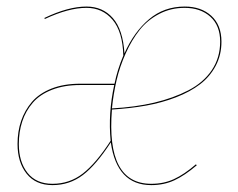

<svg xmlns="http://www.w3.org/2000/svg" viewBox="-20 -547 715 577"><path d="M239.7 -527.3Q288.6 -527.3 319.1 -492.7Q349.6 -458 354 -386.7Q382.8 -451.2 428 -489.3Q473.1 -527.3 535.2 -527.3Q584.5 -527.3 615 -499.5Q645.5 -471.7 645.5 -421.9Q645.5 -381.8 628.2 -349.1Q610.8 -316.4 581.1 -293.7Q551.3 -271 509 -254.6Q466.8 -238.3 419.2 -229.7Q371.6 -221.2 316.4 -217.8Q298.3 5.4 434.6 5.4Q472.2 5.4 502.9 -8.8Q533.7 -22.9 568.8 -53.2L571.3 -50.3Q535.2 -19.5 503.9 -5.1Q472.7 9.3 434.6 9.3Q331.1 9.3 313 -119.1Q268.6 -50.8 228.8 -20.8Q189 9.3 137.7 9.3Q87.4 9.3 60.1 -24.9Q32.7 -59.1 32.7 -114.3Q32.7 -151.9 43.5 -183.6Q54.2 -215.3 75.9 -240.7Q97.7 -266.1 134.8 -280.8Q171.9 -295.4 221.2 -295.4H324.2Q332.5 -336.9 350.6 -379.9Q348.6 -451.7 318.4 -487.5Q288.1 -523.4 239.7 -523.4Q186 -523.4 114.3 -489.7L113.8 -493.2Q185.1 -527.3 239.7 -527.3ZM534.7 -523.4Q493.2 -523.4 458.3 -505.1Q423.3 -486.8 399.7 -457Q376 -427.2 357.9 -387Q339.8 -346.7 330.3 -305.7Q320.8 -264.6 316.4 -221.2Q386.2 -225.1 443.4 -238.5Q500.5 -252 545.9 -275.4Q591.3 -298.8 616.5 -336.2Q641.6 -373.5 641.6 -421.9Q641.6 -470.2 612.1 -496.8Q582.5 -523.4 534.7 -523.4ZM323.2 -291.5H221.2Q172.9 -291.5 136.5 -277.3Q100.1 -263.2 78.6 -238.3Q57.1 -213.4 46.9 -182.1Q36.6 -150.9 36.6 -114.3Q36.6 -60.5 62.7 -27.6Q88.9 5.4 137.7 5.4Q189 5.4 228.8 -25.4Q268.6 -56.2 312.5 -124Q304.7 -206.5 323.2 -291.5Z"/></svg>

Font: Fira Sans Compressed Four
Style: Italic
Weight: 100
Width: 3
Italic angle: -8°
Designer: Carrois Corporate & Edenspiekermann AG
Foundry: Carrois Corporate GbR & Edenspiekermann AG
Version: Version 4.203;PS 004.203;hotconv 1.0.88;makeotf.lib2.5.64775